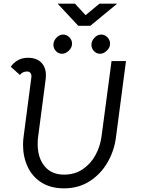

<svg xmlns="http://www.w3.org/2000/svg" viewBox="-20 -1017 773 1050"><path d="M106 -225Q106 -247 109 -269L151 -590Q152 -593 152 -599Q152 -611 146 -618.5Q140 -626 128 -626Q103 -626 89 -607L39 -652Q52 -672 76 -686.5Q100 -701 133 -701Q180 -701 205.5 -675Q231 -649 231 -606Q231 -593 230 -586L188 -265Q186 -253 186 -228Q186 -155 223.5 -108.5Q261 -62 331 -62Q389 -62 433 -92Q477 -122 502.5 -169.5Q528 -217 535 -269L590 -683H669L614 -265Q605 -194 569 -130.5Q533 -67 472 -27Q411 13 330 13Q258 13 207.5 -18.5Q157 -50 131.5 -104.5Q106 -159 106 -225ZM272 -772Q272 -793 288.5 -810.5Q305 -828 325 -828Q345 -828 359.5 -813Q374 -798 374 -778Q374 -757 356.5 -740Q339 -723 319 -723Q300 -723 286 -737.5Q272 -752 272 -772ZM480 -772Q480 -793 496.5 -810.5Q513 -828 533 -828Q553 -828 567.5 -813Q582 -798 582 -778Q582 -757 564.5 -740Q547 -723 527 -723Q508 -723 494 -737.5Q480 -752 480 -772ZM390 -997 448 -934 524 -997H621L474 -876H408L295 -997Z"/></svg>

Font: Bellota
Style: Bold Italic
Weight: 700
Italic angle: -7.5°
Designer: Kemie Guaida
Foundry: Kemie Guaida
Version: Version 4.001